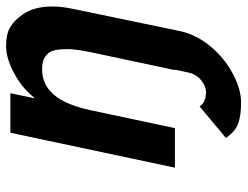

<svg xmlns="http://www.w3.org/2000/svg" viewBox="-108 -470 789 612"><g transform="rotate(-90 286.0 -163.5)"><path d="M152.8 162.6 253.4 78.6Q257.8 86.9 269.3 93Q280.8 99.1 299.3 99.1Q317.9 99.1 336.7 83.7Q355.5 68.4 360.8 44.9L370.6 0H369.1L424.8 -262.2Q436 -316.9 436 -340.3Q436 -389.2 423.6 -402.6Q411.1 -416 399.2 -419.7Q387.2 -423.3 371.1 -423.3Q316.9 -423.3 283.2 -376.5Q255.4 -337.9 239.7 -261.7L184.1 0H58.1L169.4 -524.4H295.4L278.8 -445.3Q309.1 -485.4 357.7 -511.7Q406.2 -538.1 445.1 -538.1Q483.9 -538.1 506.3 -524.7Q528.8 -511.2 546.9 -484.4Q571.8 -448.7 571.8 -390.6Q571.8 -360.4 564.5 -326.2L493.2 17.1Q482.9 65.9 446.8 110.8Q410.6 155.8 359.9 183.3Q309.1 210.9 266.4 210.9Q223.6 210.9 198.5 201.7Q173.3 192.4 152.8 162.6Z"/></g></svg>

Font: Tuffy
Style: BoldItalic
Weight: 700
Italic angle: -12°
Designer: Thatcher Ulrich, Karoly Barta, Michael Everson
Version: Version 001.271